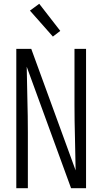

<svg xmlns="http://www.w3.org/2000/svg" viewBox="-20 -993 540 1013"><path d="M66 0V-735H145L379 -94Q378 -180 375.5 -267Q373 -354 373 -441V-735H434V0H355L121 -641Q122 -555 124.5 -468Q127 -381 127 -294V0ZM259 -800 138 -937 187 -973 298 -830Z"/></svg>

Font: Iosevka Term Curly Light
Style: Regular
Weight: 300
Designer: Belleve Invis
Foundry: Belleve Invis
Version: Version 32.3.0